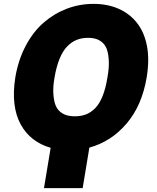

<svg xmlns="http://www.w3.org/2000/svg" viewBox="-20 -757 799 980"><path d="M728.7 -362.2Q704.9 -218.8 626.2 -126.4Q547.6 -34.1 436.1 -3.6L402 203.1H204.5L238.6 -2.5Q187.9 -17 149.1 -46.9Q110.4 -76.7 85.6 -122.2Q60.7 -167.6 53.6 -227.6Q46.5 -287.6 58.2 -362.2Q73.2 -451.3 111.2 -523.1Q149.1 -594.8 202.4 -641.2Q255.7 -687.5 320.8 -712.4Q386 -737.2 457.4 -737.2Q528.1 -737.2 584.5 -712.7Q641 -688.2 678.6 -640.8Q716.3 -593.4 729.9 -523.3Q743.6 -453.1 728.7 -362.2ZM528.4 -362.2Q536.6 -407.7 535.5 -441.6Q534.4 -475.5 527.5 -498.9Q520.6 -522.4 506 -536.8Q491.5 -551.1 472.7 -557.5Q453.8 -563.9 429 -563.9Q397.4 -563.9 371.3 -553.4Q345.2 -543 322.8 -519.9Q300.4 -496.8 284.1 -457Q267.8 -417.3 258.5 -362.2Q250.4 -316.4 252.1 -282.7Q253.9 -248.9 261.4 -226Q268.8 -203.1 284.1 -189.3Q299.4 -175.4 318.4 -169.4Q337.4 -163.4 362.2 -163.4Q393.8 -163.4 419 -173.1Q444.2 -182.9 466.1 -205.1Q487.9 -227.3 503.7 -266.7Q519.5 -306.1 528.4 -362.2Z"/></svg>

Font: Karasuma Gothic
Style: Italic
Weight: 900
Italic angle: -9.39999°
Designer: Rasmus Andersson / Ryoko Nishizuka
Foundry: Genbu
Version: Version 1.00